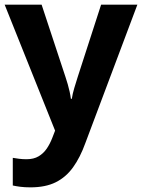

<svg xmlns="http://www.w3.org/2000/svg" viewBox="-20 -566 611 826"><path d="M0 -546H159L262 -234Q267 -219 271.5 -203.5Q276 -188 279.5 -172Q283 -156 285 -141H289Q292 -162 299.5 -187Q307 -212 314 -234L415 -546H571L347 50Q325 111 294.5 153.5Q264 196 220 218Q176 240 111 240Q86 240 67 237.5Q48 235 35 232V113Q46 115 61.5 117Q77 119 94 119Q125 119 146 106.5Q167 94 181 73.5Q195 53 205 27L217 -4Z"/></svg>

Font: Noto Sans Lao Looped
Style: Bold
Weight: 700
Designer: Mark Frömberg, Ben Mitchell
Foundry: The Fontpad Ltd
Version: Version 1.001